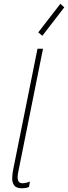

<svg xmlns="http://www.w3.org/2000/svg" viewBox="-20 -1016 368 1040"><path d="M99.6 3.9Q67.9 3.9 56.6 -12.2Q45.4 -28.3 46.1 -50.8Q46.9 -73.2 50.3 -91.8L183.1 -752H212.9L78.6 -83Q66.4 -23.4 101.1 -23.4Q110.8 -23.4 122.8 -26.1Q134.8 -28.8 142.1 -33.2L137.2 -3.9Q129.9 0.5 119.1 2.2Q108.4 3.9 99.6 3.9ZM209.5 -822.3 187 -840.3 307.1 -995.6 328.1 -976.1Z"/></svg>

Font: Reddit Sans ExtraLight
Style: Italic
Weight: 250
Italic angle: -11.25°
Designer: Stephen Hutchings
Version: Version 1.013